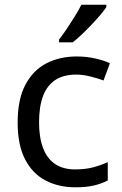

<svg xmlns="http://www.w3.org/2000/svg" viewBox="-20 -786 520 816"><path d="M300 10Q229 10 173.5 -19Q118 -48 86.5 -109Q55 -170 55 -265Q55 -364 88 -426Q121 -488 177.5 -517Q234 -546 306 -546Q347 -546 385 -537.5Q423 -529 447 -517L420 -444Q396 -453 364 -461Q332 -469 304 -469Q250 -469 215 -446Q180 -423 163 -378Q146 -333 146 -266Q146 -202 163 -157Q180 -112 214 -89Q248 -66 299 -66Q343 -66 376.5 -75Q410 -84 438 -97V-19Q411 -5 378.5 2.5Q346 10 300 10ZM432 -756Q423 -742 406 -722Q389 -702 368.5 -680.5Q348 -659 327.5 -639.5Q307 -620 289 -606H231V-618Q246 -637 263.5 -663Q281 -689 298 -716.5Q315 -744 326 -766H432Z"/></svg>

Font: Noto Sans Malayalam
Style: Regular
Weight: 400
Designer: Jelle Bosma - Monotype Design Team
Foundry: Monotype Imaging Inc.
Version: Version 2.103